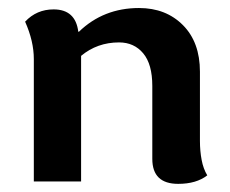

<svg xmlns="http://www.w3.org/2000/svg" viewBox="-20 -448 567 474"><path d="M173.3 -369.6H174.8Q235.4 -428.2 323.2 -428.2Q389.6 -428.2 431.6 -386Q473.6 -343.8 473.6 -271V-100.1Q473.6 -75.2 477.8 -53.2Q481.9 -31.2 491.7 -15.1Q464.8 5.9 419.9 5.9Q356 5.9 356 -55.7V-235.8Q356 -289.6 333.5 -316.4Q311 -343.3 273.9 -343.3Q220.2 -343.3 180.2 -310.1V0H63.5V-302.2Q63.5 -346.2 42 -394.5Q70.3 -424.8 112.3 -424.8Q166.5 -424.8 173.3 -369.6Z"/></svg>

Font: Bainsley
Style: Bold
Weight: 700
Designer: Paul James MIller
Foundry: High-Logic / Made with FontCreator
Version: Version 1.411;March 28, 2021;FontCreator 13.0.0.2683 64-bit